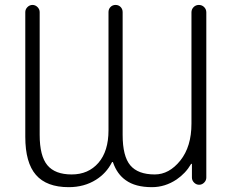

<svg xmlns="http://www.w3.org/2000/svg" viewBox="-20 -774 945 782"><path d="M440.4 -112.3Q440.4 -114.3 438.5 -114.3Q436.5 -114.3 435.5 -112.3Q413.1 -68.4 371.1 -42Q323.2 -11.7 259.8 -11.7Q169.9 -11.7 126.5 -61.5Q83 -111.3 83 -216.8V-724.6Q83 -736.3 91.8 -745.1Q100.6 -753.9 112.3 -753.9Q124 -753.9 132.8 -745.1Q141.6 -736.3 141.6 -724.6V-224.6Q141.6 -138.7 172.9 -101.1Q204.1 -63.5 272 -63.5Q339.8 -63.5 380.9 -110.8Q421.9 -158.2 421.9 -243.2V-724.6Q421.9 -737.3 430.2 -745.6Q438.5 -753.9 450.7 -753.9Q462.9 -753.9 471.2 -745.6Q479.5 -737.3 479.5 -724.6V-224.6Q479.5 -137.7 510.7 -100.6Q542 -63.5 610.4 -63.5Q668.9 -63.5 714.4 -120.1Q759.8 -176.8 759.8 -270.5V-723.6Q759.8 -736.3 768.6 -745.1Q777.3 -753.9 790 -753.9Q802.7 -753.9 811.5 -745.1Q820.3 -736.3 820.3 -723.6V-50.8Q820.3 -39.1 811.5 -30.3Q802.7 -21.5 791 -21.5Q779.3 -21.5 770.5 -30.3Q761.7 -39.1 761.7 -50.8V-105.5Q761.7 -106.4 760.3 -106.9Q758.8 -107.4 757.8 -105.5Q736.3 -68.4 699.2 -43Q652.3 -11.7 598.6 -11.7Q531.2 -11.7 492.2 -40Q457 -64.5 440.4 -112.3Z"/></svg>

Font: irohamaru Light
Style: Regular
Weight: 200
Designer: [Source Han Sans]
Ryoko NISHIZUKA  (kana & ideographs); Paul D. Hunt (Latin, Greek & Cyrillic); Wenlong ZHANG  (bopomofo
Version: Version 1.01